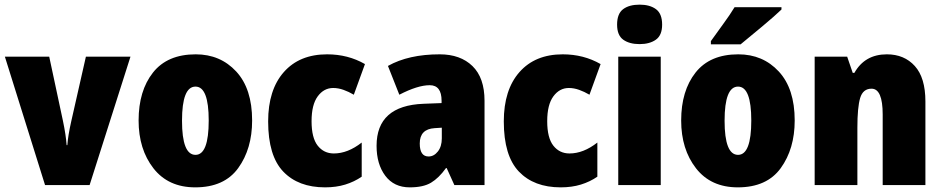

<svg xmlns="http://www.w3.org/2000/svg" viewBox="-20 -797 4056 827"><path d="M174 0H366L542 -553H350L287 -275Q273 -213 270 -172H267Q264 -215 251 -277L192 -553H1Z M1066 -278Q1066 -415 997.5 -489Q929 -563 823 -563Q701 -563 639 -484.5Q577 -406 577 -278Q577 -154 641 -72Q705 10 821 10Q946 10 1006 -73Q1066 -156 1066 -278ZM764 -277Q764 -424 822 -424Q879 -424 879 -278Q879 -130 822 -130Q764 -130 764 -277Z M1380 10Q1428 10 1467 -2Q1506 -14 1538 -36V-183Q1478 -136 1418 -136Q1375 -136 1348.5 -169.5Q1322 -203 1322 -275Q1322 -346 1348.5 -382Q1375 -418 1415 -418Q1437 -418 1459.5 -410Q1482 -402 1504 -389L1552 -521Q1479 -563 1389 -563Q1270 -563 1202.5 -486.5Q1135 -410 1135 -274Q1135 -126 1200 -58Q1265 10 1380 10Z M1883 -247V-201Q1883 -166 1866 -144.5Q1849 -123 1826 -123Q1788 -123 1788 -179Q1788 -241 1852 -245ZM1874 -563Q1740 -563 1651 -513L1700 -389Q1779 -430 1831 -430Q1882 -430 1882 -363V-353L1804 -350Q1602 -342 1602 -169Q1602 -90 1639.5 -40Q1677 10 1745 10Q1803 10 1836.5 -10Q1870 -30 1901 -73H1904L1937 0H2067V-363Q2067 -462 2015 -512.5Q1963 -563 1874 -563Z M2395 10Q2443 10 2482 -2Q2521 -14 2553 -36V-183Q2493 -136 2433 -136Q2390 -136 2363.5 -169.5Q2337 -203 2337 -275Q2337 -346 2363.5 -382Q2390 -418 2430 -418Q2452 -418 2474.5 -410Q2497 -402 2519 -389L2567 -521Q2494 -563 2404 -563Q2285 -563 2217.5 -486.5Q2150 -410 2150 -274Q2150 -126 2215 -58Q2280 10 2395 10Z M2735 -777Q2690 -777 2664 -757.5Q2638 -738 2638 -691Q2638 -645 2664.5 -626Q2691 -607 2735 -607Q2778 -607 2805 -626Q2832 -645 2832 -691Q2832 -738 2805.5 -757.5Q2779 -777 2735 -777ZM2826 -553H2643V0H2826Z M3403 -278Q3403 -415 3334.5 -489Q3266 -563 3160 -563Q3038 -563 2976 -484.5Q2914 -406 2914 -278Q2914 -154 2978 -72Q3042 10 3158 10Q3283 10 3343 -73Q3403 -156 3403 -278ZM3101 -277Q3101 -424 3159 -424Q3216 -424 3216 -278Q3216 -130 3159 -130Q3101 -130 3101 -277ZM3346 -766H3144Q3124 -733 3095 -693.5Q3066 -654 3042 -620V-606H3170Q3208 -637 3263 -683Q3318 -729 3346 -756Z M3800 -563Q3705 -563 3660 -483H3653L3629 -553H3489V0H3673V-247Q3673 -335 3685 -375Q3697 -415 3734 -415Q3782 -415 3782 -304V0H3966V-360Q3966 -462 3920.5 -512.5Q3875 -563 3800 -563Z"/></svg>

Font: Noto Sans Display SemiCondensed Black
Style: Regular
Weight: 900
Width: 4
Designer: Monotype Design Team
Foundry: Monotype Imaging Inc.
Version: Version 1.900